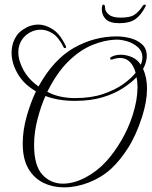

<svg xmlns="http://www.w3.org/2000/svg" viewBox="-20 -765 654 828"><path d="M256 43Q208 43 167.5 23.5Q127 4 102.5 -37.5Q78 -79 78 -146Q78 -203 95 -263Q112 -323 135 -371Q82 -402 56 -447.5Q30 -493 30 -537Q30 -583 56 -617Q67 -631 91.5 -645Q116 -659 146 -659Q175 -659 207 -639Q239 -619 264 -566Q265 -565 265 -562Q265 -558 260.5 -557.5Q256 -557 254 -562Q233 -604 207.5 -620.5Q182 -637 156 -637Q131 -637 110 -625.5Q89 -614 77 -597Q59 -573 59 -540Q59 -503 81.5 -462.5Q104 -422 146 -392Q211 -509 298.5 -558.5Q386 -608 483 -608Q513 -608 543 -600Q573 -592 593 -573.5Q613 -555 613 -524Q613 -507 605 -485Q604 -481 601.5 -477Q599 -473 597 -468Q614 -431 614 -382Q614 -328 593 -262Q567 -181 532 -126.5Q497 -72 459 -37Q417 1 363 22Q309 43 256 43ZM304 -342Q373 -342 424.5 -359.5Q476 -377 511 -402Q546 -427 565 -451Q557 -481 540 -498Q523 -515 498 -515Q483 -515 466 -509Q464 -508 460 -508Q455 -508 455 -512Q455 -517 461 -520Q478 -529 501 -529Q524 -529 548 -519Q572 -509 587 -486Q594 -501 594 -517Q594 -544 574.5 -561.5Q555 -579 528 -587Q501 -595 478 -594Q429 -592 377 -570.5Q325 -549 275.5 -501Q226 -453 184 -369Q235 -342 304 -342ZM251 27Q298 27 348.5 0.5Q399 -26 439 -70Q474 -109 503.5 -159.5Q533 -210 552 -268Q573 -334 573 -389Q573 -401 572 -411.5Q571 -422 569 -432Q547 -409 510.5 -385Q474 -361 422.5 -345.5Q371 -330 303 -330Q266 -330 234 -335.5Q202 -341 176 -351Q158 -312 142.5 -254Q127 -196 127 -140Q127 -50 163 -11.5Q199 27 251 27ZM495 -665Q453 -665 436 -682.5Q419 -700 419 -725Q419 -733 420.5 -739Q422 -745 426 -745Q433 -745 433 -732Q433 -716 449 -702.5Q465 -689 500 -689Q542 -689 560 -701.5Q578 -714 593 -736Q598 -745 604 -745Q612 -745 607 -736Q587 -698 562.5 -681.5Q538 -665 495 -665Z"/></svg>

Font: Gwendolyn
Style: Regular
Weight: 400
Designer: Robert E. Leuschke
Foundry: Robert E. Leuschke
Version: Version 1.010; ttfautohint (v1.8.3)